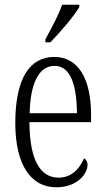

<svg xmlns="http://www.w3.org/2000/svg" viewBox="-20 -786 447 816"><path d="M173 -619V-606H194C238 -651 297 -721 317 -756V-766H244C229 -721 202 -674 173 -619ZM219 10C309 10 352 -48 352 -85C352 -100 345 -109 337 -113C319 -70 285 -31 229 -31C151 -31 106 -106 105 -267H367V-298C367 -454 311 -544 211 -544C105 -544 45 -451 45 -263C45 -89 109 10 219 10ZM307 -305H106C109 -430 144 -506 212 -506C280 -506 306 -424 307 -305Z"/></svg>

Font: Noto Serif Georgian ExtraCondensed Light
Style: Regular
Weight: 300
Width: 2
Designer: Monotype Design Team, Akaki Razmadze
Foundry: Google LLC
Version: Version 2.003